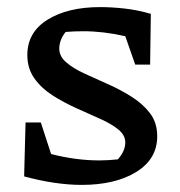

<svg xmlns="http://www.w3.org/2000/svg" viewBox="-20 -514 506 541"><path d="M48 -17 52 -169H95L124 -80Q159 -71 193 -66.5Q227 -62 260 -62Q285 -62 312 -65Q333 -88 333 -113Q333 -133 313.5 -149Q294 -165 262.5 -179Q231 -193 195.5 -209Q160 -225 128.5 -245Q97 -265 77 -293Q57 -321 57 -359Q57 -423 114 -458.5Q171 -494 262 -494Q294 -494 330.5 -490Q367 -486 405 -475L403 -332H361L333 -412Q271 -426 215 -426Q189 -426 165 -424Q156 -413 151.5 -401Q147 -389 147 -377Q147 -355 167 -338Q187 -321 218.5 -306.5Q250 -292 285 -276.5Q320 -261 351.5 -241Q383 -221 403 -194.5Q423 -168 423 -130Q423 -66 364 -29.5Q305 7 210 7Q174 7 133 1Q92 -5 48 -17Z"/></svg>

Font: Piazzolla Medium
Style: Regular
Weight: 500
Designer: Juan Pablo del Peral
Foundry: Huerta Tipografica
Version: Version 1.330